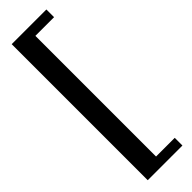

<svg xmlns="http://www.w3.org/2000/svg" viewBox="-333 -799 998 998"><g transform="rotate(-45 165.5 -300.0)"><path d="M46.5 200V-800H301.5V-743.5H164.1V143.5H301.5V200Z"/></g></svg>

Font: Big Shoulders Stencil Text Thin
Style: Regular
Weight: 100
Designer: Patric King
Foundry: XO Type Co
Version: Version 2.001